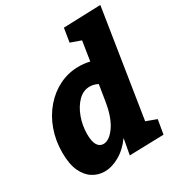

<svg xmlns="http://www.w3.org/2000/svg" viewBox="-186 -905 971 1043"><g transform="rotate(-30 299.0 -384.0)"><path d="M167 14Q127 14 93 -7.5Q59 -29 38.5 -73.5Q18 -118 18 -190Q18 -265 41.5 -330.5Q65 -396 107.5 -445.5Q150 -495 206.5 -523Q263 -551 329 -551Q363 -551 397 -543L416 -665L351 -688L365 -774L598 -782L493 -113L558 -89L543 0L328 6L346 -93Q309 -41 261 -13.5Q213 14 167 14ZM236 -119Q273 -119 308.5 -169Q344 -219 359 -308L376 -414Q351 -427 326 -427Q285 -427 253.5 -395.5Q222 -364 203.5 -314Q185 -264 185 -209Q185 -163 198.5 -141Q212 -119 236 -119Z"/></g></svg>

Font: Bitter ExtraBold
Style: Italic
Weight: 800
Italic angle: -9°
Designer: Sol Matas, and Bitter project Authors
Foundry: Sol Matas
Version: Version 2.001